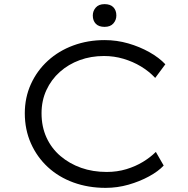

<svg xmlns="http://www.w3.org/2000/svg" viewBox="-20 -899 909 929"><path d="M491 10Q407 10 335.5 -16Q264 -42 211.5 -90.5Q159 -139 129.5 -205.5Q100 -272 100 -351Q100 -427 129.5 -492Q159 -557 211.5 -605Q264 -653 334.5 -679Q405 -705 486 -705Q545 -705 600.5 -689Q656 -673 703 -646.5Q750 -620 780 -588L731 -522Q701 -554 662 -577.5Q623 -601 577.5 -614.5Q532 -628 483 -628Q420 -628 365.5 -608Q311 -588 269.5 -551Q228 -514 204.5 -463Q181 -412 181 -351Q181 -286 205 -233.5Q229 -181 272.5 -144Q316 -107 372.5 -87Q429 -67 496 -67Q547 -67 591.5 -80.5Q636 -94 672 -116Q708 -138 734 -164L772 -98Q746 -70 701 -45.5Q656 -21 602 -5.5Q548 10 491 10ZM486 -769Q458 -769 443.5 -784Q429 -799 429 -824Q429 -846 443.5 -862.5Q458 -879 486 -879Q514 -879 528.5 -864Q543 -849 543 -824Q543 -802 528.5 -785.5Q514 -769 486 -769Z"/></svg>

Font: Lexend Mega Light
Style: Regular
Weight: 300
Version: Version 1.007